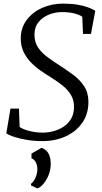

<svg xmlns="http://www.w3.org/2000/svg" viewBox="-20 -771 564 1064"><path d="M214 11Q169 11 128 4Q87 -3 57 -13Q27 -23 15 -32L38 -169H85L89 -67Q110 -53 145.5 -44.5Q181 -36 217 -36Q246.5 -36 276.2 -44Q306 -52 331.2 -68.2Q356.5 -84.5 372.5 -110.2Q388.5 -136 390 -171Q392 -213 374 -243.5Q356 -274 326.5 -297.2Q297 -320.5 264 -341Q235.5 -358.5 206 -379Q176.5 -399.5 151.5 -425Q126.5 -450.5 111 -482.8Q95.5 -515 95 -556Q94.5 -615 126.8 -658.8Q159 -702.5 212.5 -726.8Q266 -751 329 -751Q376 -751 411.2 -744.8Q446.5 -738.5 470.5 -729.2Q494.5 -720 508 -711L484 -583H440L436 -678Q420.5 -689.5 391.2 -696.8Q362 -704 322 -704Q286.5 -704 252 -690.5Q217.5 -677 194.5 -649.8Q171.5 -622.5 171 -581Q170.5 -537.5 191.5 -507Q212.5 -476.5 244.8 -453.2Q277 -430 311 -408Q348 -384 384.5 -357.2Q421 -330.5 445.2 -294.8Q469.5 -259 470 -208Q470.5 -141 436.8 -91.8Q403 -42.5 345 -15.8Q287 11 214 11ZM152 256.5V247.5Q163.5 238.5 171.2 224.8Q179 211 183.2 195.2Q187.5 179.5 187 165Q187 145 178.2 128.2Q169.5 111.5 154.5 106V80L210.5 48Q239.5 59 251 84.2Q262.5 109.5 261 143.5Q260 174.5 248 202.5Q236 230.5 219.2 249.5Q202.5 268.5 186.5 273Z"/></svg>

Font: Merriweather Light 18pt Light
Style: Italic
Weight: 300
Italic angle: -7.8°
Version: Version 2.101